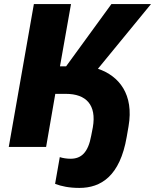

<svg xmlns="http://www.w3.org/2000/svg" viewBox="-20 -720 760 941"><path d="M23 0H206L251 -260H303C402 -260 454 -206 435 -96L427 -55C412 28 378 58 326 58C308 58 287 55 273 50L250 181C281 193 319 201 369 201C475 201 568 143 601 -49L610 -101C637 -257 564 -348 460 -383L720 -700H526L304 -395H274L328 -700H146Z"/></svg>

Font: Fixel Display 20240404 ExBold
Style: Italic
Weight: 800
Italic angle: -10°
Designer: AlfaBravo + MacPaw
Foundry: Kyrylo Tkachov, Marchela Mozhyna, Serhii Makarenko, Maria Weinstein, Zakhar Kryvoshyya
Version: Version 1.211;Glyphs 3.2 (3225)